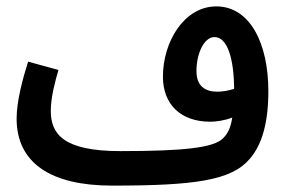

<svg xmlns="http://www.w3.org/2000/svg" viewBox="-20 -560 896 601"><path d="M331 21H332C589 21 705 5 762 -63C800 -107 820 -175 820 -275C820 -425 762 -540 657 -540C557 -540 490 -430 490 -320C490 -233 546 -179 638 -179C657 -179 684 -183 707 -192C702 -159 692 -140 677 -126C648 -98 558 -87 357 -87C179 -87 139 -140 139 -213C139 -256 153 -307 163 -341L68 -367C52 -317 32 -244 32 -189C32 -49 140 21 331 21ZM595 -337C595 -397 621 -444 651 -444C693 -444 712 -374 713 -282C695 -276 676 -273 660 -273C623 -273 595 -290 595 -337Z"/></svg>

Font: Noto Sans Arabic UI XCn SmBd
Style: Regular
Weight: 600
Width: 2
Designer: Monotype Design Team, Nadine Chahine and Nizar Qandah
Foundry: Monotype Imaging Inc.
Version: Version 2.010